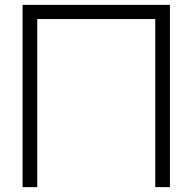

<svg xmlns="http://www.w3.org/2000/svg" viewBox="-20 -770 792 790"><path d="M679.2 -750H72.9V0H133.3V-691.7H618.8V0H679.2Z"/></svg>

Font: Manrope3 Light
Style: Regular
Weight: 300
Designer: Mikhail Sharanda
Foundry: Mikhail Sharanda
Version: Version 3.000;PS 003.000;hotconv 1.0.88;makeotf.lib2.5.64775